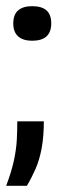

<svg xmlns="http://www.w3.org/2000/svg" viewBox="-28 -472 208 622"><path d="M-8 130Q10 82 17.5 46Q25 10 26.5 -20Q28 -50 28 -79H114Q114 -30 107 8Q100 46 87 75.5Q74 105 59 130ZM76 -340Q47 -340 31 -354Q15 -368 15 -396Q15 -425 31 -438.5Q47 -452 76 -452Q107 -452 122.5 -438.5Q138 -425 138 -396Q138 -340 76 -340Z"/></svg>

Font: Bricolage Grotesque 96pt ExtraBold 96pt
Style: Regular
Weight: 400
Version: Version 1.001;gftools[0.9.33.dev8+g029e19f]